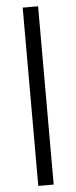

<svg xmlns="http://www.w3.org/2000/svg" viewBox="-58 -742 360 904"><g transform="rotate(-5 122.0 -289.5)"><path d="M158.2 131.8V-710.9H85.4V131.8Z"/></g></svg>

Font: Roboto1
Style: rg
Weight: 400
Designer: Google
Version: Version 2.137; 2017